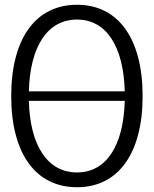

<svg xmlns="http://www.w3.org/2000/svg" viewBox="-20 -772 644 805"><path d="M303 -752C129 -752 27 -610 27 -369C27 -129 129 13 303 13C476 13 578 -129 578 -369C578 -610 476 -752 303 -752ZM101 -349H503C498 -160 425 -49 303 -49C180 -49 106 -160 101 -349ZM101 -389C106 -579 180 -690 303 -690C425 -690 498 -579 503 -389Z"/></svg>

Font: Non Bureau Light
Style: Regular
Weight: 300
Designer: Jona Saucedo
Foundry: Non Foundry
Version: Version 1.000;FEAKit 1.0